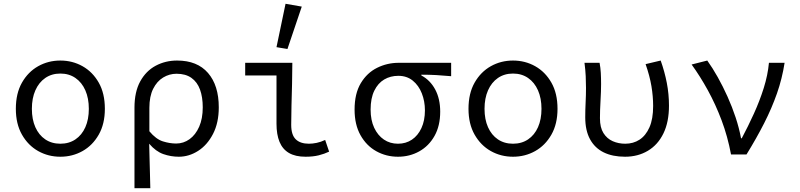

<svg xmlns="http://www.w3.org/2000/svg" viewBox="-20 -819 4240 1018"><path d="M300 12Q236 12 182.5 -18Q129 -48 96.5 -105Q64 -162 64 -242Q64 -324 96.5 -381Q129 -438 182.5 -468Q236 -498 300 -498Q364 -498 417.5 -468Q471 -438 503.5 -381Q536 -324 536 -242Q536 -162 503.5 -105Q471 -48 417.5 -18Q364 12 300 12ZM300 -57Q346 -57 380 -80Q414 -103 432.5 -144.5Q451 -186 451 -242Q451 -298 432.5 -340Q414 -382 380 -405.5Q346 -429 300 -429Q254 -429 220 -405.5Q186 -382 167.5 -340Q149 -298 149 -242Q149 -186 167.5 -144.5Q186 -103 220 -80Q254 -57 300 -57Z M693 179V-248Q693 -332 723.5 -387.5Q754 -443 805.5 -470.5Q857 -498 919 -498Q1026 -498 1083 -432Q1140 -366 1140 -250Q1140 -168 1109.5 -109Q1079 -50 1030.5 -19Q982 12 928 12Q886 12 846 -2Q806 -16 771 -57Q772 -14 773 23.5Q774 61 775 98.5Q776 136 777 179ZM914 -58Q953 -58 985 -81Q1017 -104 1036 -147Q1055 -190 1055 -250Q1055 -304 1040.5 -344Q1026 -384 995 -406Q964 -428 916 -428Q878 -428 845 -408Q812 -388 792 -348Q772 -308 772 -247V-123Q807 -81 843.5 -69.5Q880 -58 914 -58Z M1600 12Q1546 12 1512 -8Q1478 -28 1462 -67Q1446 -106 1446 -163V-419H1280V-486H1530Q1530 -432 1528.5 -374Q1527 -316 1525.5 -260.5Q1524 -205 1524 -157Q1524 -104 1548 -80.5Q1572 -57 1618 -57Q1637 -57 1659 -61.5Q1681 -66 1704 -77L1725 -15Q1700 -3 1670 4.5Q1640 12 1600 12ZM1504 -559 1446 -569 1494 -799 1580 -784Z M2090 12Q2028 12 1975.5 -17Q1923 -46 1891.5 -102Q1860 -158 1860 -238Q1860 -323 1893 -378Q1926 -433 1979.5 -459.5Q2033 -486 2094 -486H2372V-415Q2329 -419 2292.5 -421Q2256 -423 2214 -423V-419Q2261 -394 2287.5 -344.5Q2314 -295 2314 -227Q2314 -152 2284 -98.5Q2254 -45 2203 -16.5Q2152 12 2090 12ZM2090 -57Q2132 -57 2164 -78.5Q2196 -100 2214.5 -140Q2233 -180 2233 -234Q2233 -282 2216.5 -324Q2200 -366 2168.5 -391.5Q2137 -417 2092 -417Q2050 -417 2017 -397.5Q1984 -378 1964.5 -338Q1945 -298 1945 -238Q1945 -182 1964 -141.5Q1983 -101 2015.5 -79Q2048 -57 2090 -57Z M2700 12Q2636 12 2582.5 -18Q2529 -48 2496.5 -105Q2464 -162 2464 -242Q2464 -324 2496.5 -381Q2529 -438 2582.5 -468Q2636 -498 2700 -498Q2764 -498 2817.5 -468Q2871 -438 2903.5 -381Q2936 -324 2936 -242Q2936 -162 2903.5 -105Q2871 -48 2817.5 -18Q2764 12 2700 12ZM2700 -57Q2746 -57 2780 -80Q2814 -103 2832.5 -144.5Q2851 -186 2851 -242Q2851 -298 2832.5 -340Q2814 -382 2780 -405.5Q2746 -429 2700 -429Q2654 -429 2620 -405.5Q2586 -382 2567.5 -340Q2549 -298 2549 -242Q2549 -186 2567.5 -144.5Q2586 -103 2620 -80Q2654 -57 2700 -57Z M3294 12Q3228 12 3181 -11Q3134 -34 3108.5 -80.5Q3083 -127 3083 -197Q3083 -236 3085 -275Q3087 -314 3087 -353Q3087 -382 3085.5 -415Q3084 -448 3079 -486H3159Q3164 -460 3165.5 -432.5Q3167 -405 3167 -373Q3167 -335 3164 -284.5Q3161 -234 3161 -192Q3161 -143 3179.5 -113.5Q3198 -84 3228.5 -70.5Q3259 -57 3295 -57Q3338 -57 3371 -78.5Q3404 -100 3423.5 -144Q3443 -188 3443 -257Q3443 -308 3434 -362Q3425 -416 3403 -479L3483 -498Q3504 -439 3515.5 -379.5Q3527 -320 3527 -259Q3527 -172 3497.5 -111.5Q3468 -51 3415 -19.5Q3362 12 3294 12Z M3856 0Q3838 -96 3806 -181Q3774 -266 3733 -340.5Q3692 -415 3647 -477L3730 -498Q3758 -459 3785.5 -410Q3813 -361 3837.5 -306.5Q3862 -252 3880.5 -196Q3899 -140 3909 -86H3913Q3946 -148 3977 -216Q4008 -284 4029.5 -352.5Q4051 -421 4057 -486H4140Q4127 -402 4099.5 -323.5Q4072 -245 4031.5 -165.5Q3991 -86 3938 0Z"/></svg>

Font: Source Code Variable
Style: Regular
Weight: 400
Monospace: yes
Designer: Paul D. Hunt, Teo Tuominen
Foundry: Adobe Systems Incorporated
Version: Version 1.010;hotconv 1.0.106;makeotfexe 2.5.65593